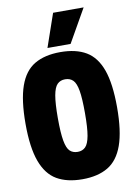

<svg xmlns="http://www.w3.org/2000/svg" viewBox="-101 -997 757 1071"><g transform="rotate(-10 277.5 -461.5)"><path d="M278 10Q191 10 133.5 -23.5Q76 -57 47 -136Q18 -215 18 -349Q18 -483 46 -562.5Q74 -642 132 -676Q190 -710 278 -710Q367 -710 424 -676Q481 -642 509 -564Q537 -486 537 -352Q537 -217 508.5 -137.5Q480 -58 422.5 -24Q365 10 278 10ZM278 -145Q305 -145 322 -162Q339 -179 347 -223.5Q355 -268 355 -351Q355 -434 347.5 -478Q340 -522 323 -539Q306 -556 278 -556Q251 -556 234 -539Q217 -522 209 -477.5Q201 -433 201 -349Q201 -266 209 -221.5Q217 -177 234 -161Q251 -145 278 -145ZM212 -745 277 -933H450L343 -745Z"/></g></svg>

Font: Georama SemiCondensed ExtraBold
Style: Regular
Weight: 800
Width: 4
Designer: Jean-Baptiste Levee
Foundry: Production Type
Version: Version 1.000